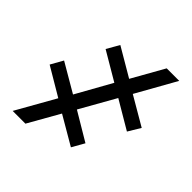

<svg xmlns="http://www.w3.org/2000/svg" viewBox="-180 -780 905 905"><g transform="rotate(45 272.5 -327.5)"><path d="M44.4 0 154.3 -194.3 13.2 -277.8 47.9 -339.4 190.9 -255.9 289.6 -432.6 147.9 -516.1 183.6 -578.6 325.7 -495.1 416 -655.3H499.5L388.2 -457L531.2 -373.5L494.1 -312L353.5 -395L253.9 -218.8L395 -134.8L359.9 -72.8L217.8 -155.8L129.4 0Z"/></g></svg>

Font: Roboto Slab Medium
Style: Regular
Weight: 500
Designer: Google
Version: Version 2.001; ttfautohint (v1.8.3)